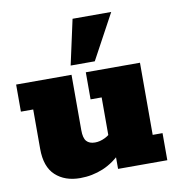

<svg xmlns="http://www.w3.org/2000/svg" viewBox="-74 -691 716 768"><g transform="rotate(-10 284.0 -306.5)"><path d="M191 10Q129 10 91 -25Q53 -60 53 -133V-293H3V-403H228V-178Q228 -146 239.5 -133Q251 -120 274 -120Q294 -120 314.5 -130Q335 -140 348 -157L331 -120V-293H286V-403H506V-110H546V0H346V-67L368 -68Q329 -27 284.5 -8.5Q240 10 191 10ZM231 -440 271 -623H428L329 -440Z"/></g></svg>

Font: Rokkitt Black
Style: Regular
Weight: 900
Designer: Vernon Adams
Foundry: Vernon Adams
Version: Version 3.103